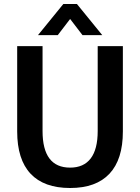

<svg xmlns="http://www.w3.org/2000/svg" viewBox="-20 -931 701 961"><path d="M66 -273V-700H193V-275Q193 -92 331 -92Q399 -92 434 -138Q469 -184 469 -275V-700H595V-273Q595 -133 528 -61.5Q461 10 331 10Q200 10 133 -61.5Q66 -133 66 -273ZM297 -911H365L492 -755H393L331 -836L269 -755H170Z"/></svg>

Font: Sarabun SemiBold
Style: Regular
Weight: 600
Designer: Suppakit Chalermlarp | Katatrad Co.,Ltd.
Foundry: Cadson Demak Co.,Ltd.
Version: Version 1.000; ttfautohint (v1.6)